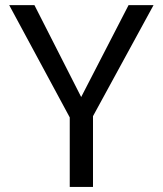

<svg xmlns="http://www.w3.org/2000/svg" viewBox="-20 -734 640 754"><path d="M298.8 -353 484.9 -713.9H583L345.2 -277.8V0H253.9V-272.9L16.1 -713.9H115.2Z"/></svg>

Font: Droid Sans Mono
Style: Regular
Weight: 400
Monospace: yes
Version: Version 1.00 build 112